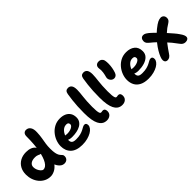

<svg xmlns="http://www.w3.org/2000/svg" viewBox="177 -1833 2924 2924"><g transform="rotate(-45 1638.5 -371.0)"><path d="M288 9Q232 9 186 -14Q140 -37 106.5 -77Q73 -117 55 -169Q37 -221 37 -279Q37 -352 67.5 -406.5Q98 -461 153 -491Q208 -521 281 -521Q335 -521 374 -505.5Q413 -490 434.5 -461.5Q456 -433 456 -390Q456 -369 446.5 -355.5Q437 -342 423 -342Q412 -342 403.5 -346Q395 -350 384.5 -355Q374 -360 358.5 -364Q343 -368 317 -368Q262 -368 229.5 -344.5Q197 -321 197 -279Q197 -246 210.5 -215.5Q224 -185 244 -164.5Q264 -144 282 -144Q332 -144 371 -207.5Q410 -271 432.5 -391.5Q455 -512 455 -684Q455 -721 472.5 -740.5Q490 -760 519 -760Q565 -760 591 -722Q617 -684 613 -612Q610 -546 601.5 -496.5Q593 -447 585.5 -400.5Q578 -354 578 -297Q578 -236 585.5 -199.5Q593 -163 604.5 -143.5Q616 -124 627.5 -112.5Q639 -101 646.5 -90.5Q654 -80 654 -61Q654 -25 632 -3.5Q610 18 572 18Q542 18 517 0.5Q492 -17 472.5 -46.5Q453 -76 443 -114.5Q433 -153 434 -194L518 -219Q495 -135 456 -85Q417 -35 372 -13Q327 9 288 9Z M969 10Q904 10 856 -6Q808 -22 777.5 -52Q747 -82 732 -122Q717 -162 717 -210Q717 -264 737.5 -318.5Q758 -373 796 -418.5Q834 -464 887.5 -491.5Q941 -519 1007 -519Q1064 -519 1107 -500Q1150 -481 1174.5 -443Q1199 -405 1199 -349Q1199 -307 1179 -275.5Q1159 -244 1123.5 -224Q1088 -204 1042 -194.5Q996 -185 943 -185Q889 -185 860 -204.5Q831 -224 831 -250Q831 -264 837.5 -271.5Q844 -279 860 -279Q871 -279 886 -276Q901 -273 927 -273Q960 -273 990 -282Q1020 -291 1039 -306.5Q1058 -322 1058 -341Q1058 -363 1047 -374Q1036 -385 1009 -385Q978 -385 952 -368.5Q926 -352 906.5 -324.5Q887 -297 876.5 -262Q866 -227 866 -190Q866 -167 874.5 -150Q883 -133 903.5 -125Q924 -117 958 -117Q1016 -117 1055 -127.5Q1094 -138 1120.5 -152Q1147 -166 1166.5 -177Q1186 -188 1205 -188Q1224 -188 1233.5 -175.5Q1243 -163 1243 -139Q1243 -113 1223 -86Q1203 -59 1167 -38Q1131 -17 1080.5 -3.5Q1030 10 969 10Z M1495 11Q1475 11 1452 5Q1429 -1 1406.5 -19.5Q1384 -38 1365.5 -74Q1347 -110 1336.5 -169Q1326 -228 1326 -317Q1326 -393 1329.5 -457.5Q1333 -522 1340 -580.5Q1347 -639 1356 -695Q1362 -730 1378.5 -745Q1395 -760 1423 -760Q1462 -760 1483 -731.5Q1504 -703 1504 -640Q1504 -610 1500.5 -576Q1497 -542 1492.5 -501.5Q1488 -461 1484.5 -410.5Q1481 -360 1481 -297Q1481 -243 1484 -211.5Q1487 -180 1492 -164Q1497 -148 1503.5 -143Q1510 -138 1518 -138Q1526 -138 1531.5 -139Q1537 -140 1541.5 -141Q1546 -142 1551 -142Q1579 -142 1589.5 -125.5Q1600 -109 1600 -83Q1600 -40 1570 -14.5Q1540 11 1495 11Z M1828 11Q1808 11 1785 5Q1762 -1 1739.5 -19.5Q1717 -38 1698.5 -74Q1680 -110 1669.5 -169Q1659 -228 1659 -317Q1659 -393 1662.5 -457.5Q1666 -522 1673 -580.5Q1680 -639 1689 -695Q1695 -730 1711.5 -745Q1728 -760 1756 -760Q1795 -760 1816 -731.5Q1837 -703 1837 -640Q1837 -610 1833.5 -576Q1830 -542 1825.5 -501.5Q1821 -461 1817.5 -410.5Q1814 -360 1814 -297Q1814 -243 1817 -211.5Q1820 -180 1825 -164Q1830 -148 1836.5 -143Q1843 -138 1851 -138Q1859 -138 1864.5 -139Q1870 -140 1874.5 -141Q1879 -142 1884 -142Q1912 -142 1922.5 -125.5Q1933 -109 1933 -83Q1933 -54 1919.5 -33Q1906 -12 1882.5 -0.5Q1859 11 1828 11Z M2025 -363Q2000 -363 1980.5 -379Q1961 -395 1952.5 -419Q1944 -443 1951 -465Q1962 -501 1969 -546.5Q1976 -592 1968 -635Q1965 -659 1972.5 -677Q1980 -695 1996.5 -705Q2013 -715 2036 -715Q2070 -715 2090 -698Q2110 -681 2116 -658Q2123 -624 2122.5 -582.5Q2122 -541 2114.5 -498Q2107 -455 2093 -416Q2073 -363 2025 -363Z M2396 10Q2309 10 2253 -18.5Q2197 -47 2170.5 -96.5Q2144 -146 2144 -210Q2144 -264 2164.5 -318.5Q2185 -373 2223 -418.5Q2261 -464 2314.5 -491.5Q2368 -519 2434 -519Q2520 -519 2573 -476Q2626 -433 2626 -349Q2626 -293 2591 -256.5Q2556 -220 2498 -202.5Q2440 -185 2370 -185Q2316 -185 2287 -204.5Q2258 -224 2258 -250Q2258 -264 2264.5 -271.5Q2271 -279 2287 -279Q2298 -279 2313 -276Q2328 -273 2354 -273Q2387 -273 2417 -282Q2447 -291 2466 -306.5Q2485 -322 2485 -341Q2485 -363 2474 -374Q2463 -385 2436 -385Q2394 -385 2362 -357Q2330 -329 2311.5 -284Q2293 -239 2293 -190Q2293 -167 2301.5 -150Q2310 -133 2330.5 -125Q2351 -117 2385 -117Q2443 -117 2482 -127.5Q2521 -138 2547.5 -152Q2574 -166 2593.5 -177Q2613 -188 2632 -188Q2651 -188 2660.5 -175.5Q2670 -163 2670 -139Q2670 -113 2650 -86Q2630 -59 2594 -38Q2558 -17 2507.5 -3.5Q2457 10 2396 10Z M2796 16Q2774 16 2759.5 4Q2745 -8 2742.5 -33Q2740 -58 2755 -96Q2770 -136 2799 -185Q2828 -234 2870 -286.5Q2912 -339 2963.5 -388.5Q3015 -438 3073 -478Q3095 -493 3113.5 -502Q3132 -511 3148.5 -515Q3165 -519 3178 -519Q3206 -519 3225.5 -500Q3245 -481 3245 -445Q3245 -421 3233 -405Q3221 -389 3202 -377Q3136 -338 3079 -285Q3022 -232 2973.5 -169.5Q2925 -107 2882 -42Q2862 -10 2841 3Q2820 16 2796 16ZM3185 15Q3160 15 3138.5 3Q3117 -9 3094 -43Q3067 -82 3030.5 -126Q2994 -170 2953 -213.5Q2912 -257 2871 -296Q2830 -335 2794 -363Q2770 -383 2755 -401Q2740 -419 2740 -447Q2740 -478 2756 -498.5Q2772 -519 2802 -519Q2822 -519 2840 -510Q2858 -501 2888 -478Q2908 -462 2940.5 -430.5Q2973 -399 3010.5 -360.5Q3048 -322 3085 -280.5Q3122 -239 3153.5 -202.5Q3185 -166 3203 -139Q3234 -96 3242.5 -73.5Q3251 -51 3251 -37Q3251 -12 3233 1.5Q3215 15 3185 15Z"/></g></svg>

Font: Shantell Sans Light
Style: Bold
Weight: 700
Version: Version 1.011;[c5ecc13dd]